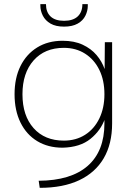

<svg xmlns="http://www.w3.org/2000/svg" viewBox="-20 -703 642 923"><path d="M402 -675Q402 -651 390.5 -627.5Q379 -604 353.5 -589.5Q328 -575 288 -575Q248 -575 223 -589.5Q198 -604 186 -627.5Q174 -651 174 -676V-683H201Q201 -645 223 -624Q245 -603 288 -603Q331 -603 353.5 -624Q376 -645 376 -683H402ZM484 -500H519V-110Q519 -11 478.5 58Q438 127 360.5 163.5Q283 200 171 200L166 166Q321 165 401.5 94.5Q482 24 482 -110V-135L485 -134Q465 -76 415 -35.5Q365 5 281 7Q211 7 159 -24.5Q107 -56 78.5 -114Q50 -172 50 -250Q50 -328 78.5 -385.5Q107 -443 159 -475Q211 -507 281 -507Q337 -507 377.5 -488Q418 -469 444 -438.5Q470 -408 483 -371ZM88 -250Q88 -147 141.5 -87Q195 -27 287 -27Q345 -27 389 -55Q433 -83 457.5 -133.5Q482 -184 482 -250Q482 -317 457.5 -367Q433 -417 389 -445Q345 -473 287 -473Q195 -473 141.5 -412.5Q88 -352 88 -250Z"/></svg>

Font: Albert Sans ExtraLight
Style: Regular
Weight: 250
Designer: Andreas Rasmussen
Foundry: a.Foundry
Version: Version 1.025